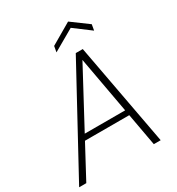

<svg xmlns="http://www.w3.org/2000/svg" viewBox="-216 -1012 1049 1140"><g transform="rotate(-30 308.5 -442.5)"><path d="M-10 0 371 -700H419L549 0H502L385 -645L39 0ZM127 -222 148 -259H481L489 -222ZM274 -761 281 -801 425 -885 539 -801 532 -761 420 -845Z"/></g></svg>

Font: DM Sans 20pt ExtraLight
Style: Italic
Weight: 250
Italic angle: -10°
Version: Version 4.004;gftools[0.9.30]